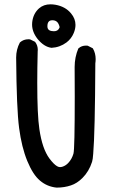

<svg xmlns="http://www.w3.org/2000/svg" viewBox="-20 -854 540 888"><path d="M111.3 -672.4Q114.7 -672.4 119.1 -671.9L142.1 -660.6L143.1 -659.2Q154.8 -643.6 154.8 -623Q154.8 -620.1 154.3 -616.7Q152.3 -536.1 152.3 -471.7Q152.3 -321.3 162.1 -256.8Q175.3 -166 208.5 -121.1Q218.8 -107.4 228 -98.1Q245.1 -81.1 257.3 -81.1Q263.2 -81.1 270.5 -83.5Q285.2 -88.9 295.9 -100.6Q312.5 -118.2 319.8 -143.6Q325.7 -164.6 325.7 -407.7Q325.7 -468.8 325.2 -543.9Q325.2 -589.4 342.3 -629.9L343.8 -630.9Q357.4 -643.1 377.9 -643.1Q381.3 -643.1 385.7 -642.6L408.7 -630.9L410.2 -628.9Q422.4 -607.4 422.4 -580.6Q422.4 -571.3 420.9 -561Q419.4 -238.8 411.1 -142.6Q409.2 -115.7 405.8 -105.5Q391.6 -61 361.3 -30.8Q336.4 -5.9 308.1 3.4Q277.8 13.7 242.2 13.7H241.7Q197.8 9.3 165 -18.6Q132.3 -45.9 106.2 -109.4Q80.1 -172.9 68.4 -261.7Q56.6 -350.1 54.7 -587.9Q54.7 -625 71.8 -657.2L72.8 -658.2Q88.9 -672.4 111.3 -672.4ZM128.4 -740.7Q128.4 -745.6 128.9 -751Q133.3 -791 160.6 -815.4Q182.1 -834 213.4 -834Q224.1 -834 236.3 -832Q282.7 -823.7 308.6 -792Q329.1 -767.6 329.1 -738.8Q329.1 -720.2 320.8 -700.7Q310.1 -674.8 287.6 -657.7Q256.8 -634.8 218.3 -632.8Q183.6 -637.2 153.8 -673.8Q128.4 -706.1 128.4 -740.7ZM222.7 -760.3Q211.4 -760.3 206.1 -754.9Q199.2 -748 199.2 -732.4Q199.2 -719.2 208.5 -713.9Q216.8 -709.5 229.5 -709.5Q247.1 -709.5 253.9 -723.6Q254.9 -726.1 255.9 -728.5Q252 -744.6 244.6 -752Q236.3 -760.3 222.7 -760.3Z"/></svg>

Font: Bakudai
Style: Bold
Weight: 700
Version: Version 1.48